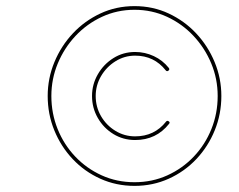

<svg xmlns="http://www.w3.org/2000/svg" viewBox="-20 -602 781 628"><path d="M532 -205Q537 -202 533 -197Q491 -144 422 -144Q383 -144 351 -163.5Q319 -183 300 -216Q281 -249 281 -288Q281 -326 300 -359Q319 -392 351 -412Q383 -432 422 -432Q454 -432 483 -418.5Q512 -405 532 -380Q536 -375 531 -371Q526 -367 522 -372Q484 -420 422 -420Q387 -420 357.5 -401.5Q328 -383 310.5 -353Q293 -323 293 -288Q293 -252 310.5 -222Q328 -192 357.5 -174Q387 -156 422 -156Q485 -156 523 -204Q527 -209 532 -205ZM420 -570Q363 -570 313.5 -547Q264 -524 227 -484.5Q190 -445 169 -394.5Q148 -344 148 -288Q148 -231 168.5 -180Q189 -129 226 -90Q263 -51 312.5 -28.5Q362 -6 420 -6Q478 -6 527.5 -28.5Q577 -51 614 -90Q651 -129 671.5 -180Q692 -231 692 -288Q692 -344 671 -394.5Q650 -445 613 -484.5Q576 -524 526.5 -547Q477 -570 420 -570ZM420 -582Q480 -582 531.5 -558Q583 -534 621.5 -493Q660 -452 682 -399Q704 -346 704 -288Q704 -229 682.5 -176Q661 -123 622.5 -82Q584 -41 532 -17.5Q480 6 420 6Q360 6 308 -17.5Q256 -41 217.5 -82Q179 -123 157.5 -176Q136 -229 136 -288Q136 -346 158 -399Q180 -452 218.5 -493Q257 -534 308.5 -558Q360 -582 420 -582Z"/></svg>

Font: FRB American Cursive Guidelines Thin
Style: Italic
Weight: 100
Italic angle: -25°
Version: Version 2.0;Modular Font Editor K font №1